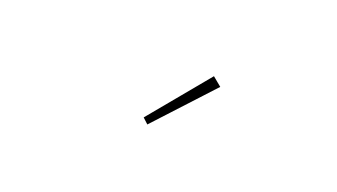

<svg xmlns="http://www.w3.org/2000/svg" viewBox="-31 -838 812 462"><g transform="rotate(20 375.0 -607.0)"><path d="M350 -525 336 -538 461 -689 484 -670Z"/></g></svg>

Font: Inconsolata ExtraExpanded ExtraLight
Style: Regular
Weight: 200
Width: 8
Monospace: yes
Designer: Raph Levien, Cyreal, Brenton Simpson
Foundry: Raph Levien, Cyreal, Google
Version: Version 3.100; ttfautohint (v1.8.4.7-5d5b)